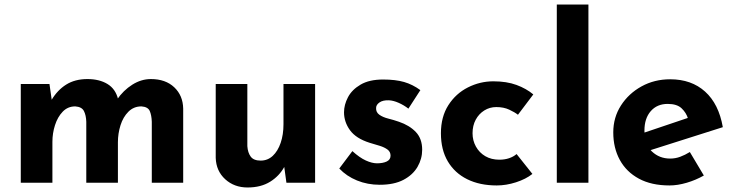

<svg xmlns="http://www.w3.org/2000/svg" viewBox="-20 -809 3250 850"><path d="M199 -437 210 -360 208 -366Q234 -410 273 -434.5Q312 -459 367 -459Q420 -459 456 -437Q492 -415 503 -369L498 -368Q526 -409 565.5 -434Q605 -459 648 -459Q713 -459 751.5 -422.5Q790 -386 791 -328V0H652V-270Q651 -299 643 -317.5Q635 -336 606 -338Q572 -338 548.5 -314.5Q525 -291 513.5 -254.5Q502 -218 502 -179V0H362V-270Q361 -299 351.5 -317.5Q342 -336 313 -338Q280 -338 257.5 -314.5Q235 -291 223.5 -255Q212 -219 212 -181V0H72V-437Z M1076 21Q1017 21 977 -15.5Q937 -52 935 -110V-437H1075V-162Q1077 -133 1090 -115.5Q1103 -98 1134 -98Q1165 -98 1187.5 -119Q1210 -140 1222.5 -176.5Q1235 -213 1235 -259V-437H1375V0H1248L1237 -80L1239 -71Q1217 -30 1176 -4.5Q1135 21 1076 21Z M1661 9Q1607 9 1560.5 -10Q1514 -29 1482 -63L1540 -140Q1572 -111 1599.5 -98.5Q1627 -86 1649 -86Q1675 -86 1692 -94Q1709 -102 1709 -120Q1709 -137 1695.5 -147Q1682 -157 1661 -163.5Q1640 -170 1616 -177Q1556 -196 1529.5 -232.5Q1503 -269 1503 -312Q1503 -345 1520.5 -378.5Q1538 -412 1576.5 -434.5Q1615 -457 1676 -457Q1731 -457 1769 -446Q1807 -435 1841 -410L1788 -328Q1769 -343 1745.5 -353.5Q1722 -364 1702 -365Q1675 -366 1660 -355.5Q1645 -345 1645 -331Q1644 -312 1659.5 -301Q1675 -290 1699 -284Q1723 -278 1746 -270Q1793 -254 1821 -224.5Q1849 -195 1849 -146Q1849 -106 1828.5 -70.5Q1808 -35 1766.5 -13Q1725 9 1661 9Z M2337 -39Q2308 -16 2264.5 -2Q2221 12 2179 12Q2104 12 2048.5 -15.5Q1993 -43 1962.5 -94.5Q1932 -146 1932 -219Q1932 -292 1965 -343.5Q1998 -395 2051.5 -422Q2105 -449 2164 -449Q2223 -449 2266.5 -433Q2310 -417 2341 -391L2273 -301Q2259 -312 2234.5 -323.5Q2210 -335 2177 -335Q2148 -335 2124 -320Q2100 -305 2086 -279Q2072 -253 2072 -219Q2072 -187 2087 -160Q2102 -133 2128.5 -117.5Q2155 -102 2191 -102Q2214 -102 2233.5 -108.5Q2253 -115 2267 -127Z M2445 -789H2585V0H2445Z M2944 12Q2864 12 2808.5 -18Q2753 -48 2724 -101Q2695 -154 2695 -223Q2695 -289 2729 -342Q2763 -395 2820 -426.5Q2877 -458 2947 -458Q3041 -458 3101.5 -403.5Q3162 -349 3180 -246L2840 -138L2809 -214L3055 -297L3026 -284Q3018 -310 2997.5 -329.5Q2977 -349 2936 -349Q2889 -349 2861 -317Q2833 -285 2833 -231Q2833 -170 2866 -138.5Q2899 -107 2947 -107Q2970 -107 2991.5 -115Q3013 -123 3034 -136L3096 -32Q3061 -12 3020.5 0Q2980 12 2944 12Z"/></svg>

Font: Reem Kufi Fun
Style: Bold
Weight: 700
Designer: Khaled Hosny
Version: Version 1.005